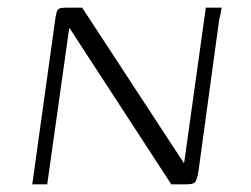

<svg xmlns="http://www.w3.org/2000/svg" viewBox="-20 -480 653 500"><path d="M64 0 123 -423Q125 -440 127.5 -448Q130 -456 135 -458Q140 -460 151 -460H194L459 -55L460 -59L516 -460H558Q557 -459 556 -453.5Q555 -448 554 -442Q553 -436 551 -430L497 -35Q493 -11 488 -5.5Q483 0 466 0H426L161 -407L160 -405L103 0Z"/></svg>

Font: Genos Thin Light
Style: Italic
Weight: 300
Italic angle: -8°
Version: Version 1.010